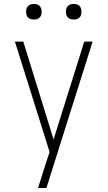

<svg xmlns="http://www.w3.org/2000/svg" viewBox="-20 -729 540 964"><path d="M171 215Q178 193 185 170.5Q192 148 199 126L229 34L55 -520H97L249 -29L403 -520H445L213 215ZM350 -631Q342 -631 334.5 -633Q327 -635 321 -641Q315 -647 313 -654.5Q311 -662 311 -670Q311 -678 313 -685.5Q315 -693 321 -699Q327 -705 334.5 -707Q342 -709 350 -709Q358 -709 365.5 -707Q373 -705 379 -699Q385 -693 387 -685.5Q389 -678 389 -670Q389 -662 387 -654.5Q385 -647 379 -641Q373 -635 365.5 -633Q358 -631 350 -631ZM150 -631Q142 -631 134.5 -633Q127 -635 121 -641Q115 -647 113 -654.5Q111 -662 111 -670Q111 -678 113 -685.5Q115 -693 121 -699Q127 -705 134.5 -707Q142 -709 150 -709Q158 -709 165.5 -707Q173 -705 179 -699Q185 -693 187 -685.5Q189 -678 189 -670Q189 -662 187 -654.5Q185 -647 179 -641Q173 -635 165.5 -633Q158 -631 150 -631Z"/></svg>

Font: Iosevka Extralight
Style: Regular
Weight: 200
Monospace: yes
Designer: Belleve Invis
Foundry: Belleve Invis
Version: Version 32.0.1; ttfautohint (v1.8.4)